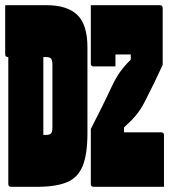

<svg xmlns="http://www.w3.org/2000/svg" viewBox="-32 -720 652 740"><path d="M147 -700Q227 -700 266 -662.5Q305 -625 305 -537V-207Q305 -125 286.5 -80Q268 -35 225.5 -17.5Q183 0 111 0H11Q0 0 0 -11V-500H-1Q-12 -500 -12 -511V-700ZM600 0H329Q318 0 318 -11V-223Q338 -262 358.5 -303Q379 -344 398 -385Q415 -421 432 -444.5Q449 -468 472 -490V-510H413V-509V-464H329Q318 -464 318 -474V-700H584Q595 -700 595 -689V-470Q578 -433 562 -400Q546 -367 528 -332Q511 -298 491.5 -275Q472 -252 446 -229V-210H589Q600 -210 600 -199ZM135 -200H144Q159 -200 164.5 -205.5Q170 -211 170 -228V-471Q170 -489 164 -495Q159 -500 144 -500H135Z"/></svg>

Font: Recursive Mn Lnr St XBk
Style: Regular
Weight: 1000
Monospace: yes
Version: Version 1.079;hotconv 1.0.112;makeotfexe 2.5.65598; ttfautoh